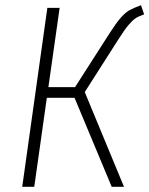

<svg xmlns="http://www.w3.org/2000/svg" viewBox="-20 -714 571 734"><path d="M531 -659Q510 -652 498 -644Q486 -636 470.5 -617.5Q455 -599 431 -561L304 -362L454 0H407L265 -340H159L111 0H65L161 -684H208L165 -381H267L399 -587Q424 -626 441.5 -646Q459 -666 475 -675Q491 -684 519 -694Z"/></svg>

Font: Fira Sans Condensed ExtraLight
Style: Italic
Weight: 275
Width: 3
Italic angle: -8°
Designer: Carrois Corporate & Edenspiekermann AG
Foundry: Carrois Corporate GbR & Edenspiekermann AG
Version: Version 4.203